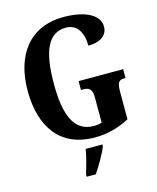

<svg xmlns="http://www.w3.org/2000/svg" viewBox="-136 -817 927 1132"><g transform="rotate(-15 328.0 -251.5)"><path d="M358 10C435 10 502 -8 570 -44V-208C570 -266 579 -282 614 -282H622V-336H350V-282H364C404 -282 418 -266 418 -212V-64C401 -59 384 -57 370 -57C250 -57 205 -164 205 -358C205 -555 249 -660 359 -660C425 -660 460 -604 460 -523C541 -523 578 -561 578 -608C578 -673 505 -724 361 -724C153 -724 45 -574 45 -358C45 -137 147 10 358 10ZM250 208V221H306C335 178 374 113 389 71V61H287C280 105 262 168 250 208Z"/></g></svg>

Font: Noto Serif Bengali ExtraCondensed ExtraBold
Style: Regular
Weight: 800
Width: 2
Designer: Juan Bruce, Universal Thirst, Indian Type Foundry and the Monotype Design Team.
Foundry: Monotype Imaging Inc.
Version: Version 2.003